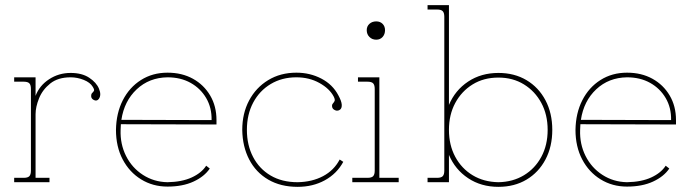

<svg xmlns="http://www.w3.org/2000/svg" viewBox="-20 -707 2703 745"><path d="M35 0V-17H72Q88 -17 94 -23.5Q100 -30 100 -45V-362Q100 -377 94 -383.5Q88 -390 72 -390H35V-407H118V-335Q133 -375 170.5 -399.5Q208 -424 254 -424Q298 -424 326 -405.5Q354 -387 364 -363Q374 -339 364 -324Q357 -314 346.5 -318Q336 -322 334 -331Q333 -342 337.5 -346Q342 -350 344.5 -354.5Q347 -359 340 -370Q330 -387 305 -397Q280 -407 254 -407Q205 -407 175 -383Q145 -359 131.5 -325.5Q118 -292 118 -264V-17H172V0Z M801 -241Q802 -289 780 -326.5Q758 -364 719.5 -385.5Q681 -407 630 -407Q559 -406 510.5 -360.5Q462 -315 451 -242ZM630 17Q573 17 527.5 -11Q482 -39 456 -88.5Q430 -138 430 -203Q431 -268 456.5 -318Q482 -368 527 -396.5Q572 -425 630 -425Q686 -425 728.5 -401.5Q771 -378 795.5 -336.5Q820 -295 820 -241V-224L449 -225L448 -203Q446 -148 469 -102Q492 -56 534.5 -28.5Q577 -1 630 0Q686 -1 724 -18.5Q762 -36 780 -64L794 -53Q773 -22 731 -2.5Q689 17 630 17Z M1135 18Q1069 18 1021 -10Q973 -38 947 -88Q921 -138 920 -203Q920 -267 946.5 -317Q973 -367 1020.5 -396Q1068 -425 1130 -425Q1183 -425 1227 -402Q1271 -379 1293 -337Q1305 -315 1306 -301.5Q1307 -288 1300 -282Q1291 -275 1281 -279Q1271 -283 1269 -291Q1267 -300 1271 -304.5Q1275 -309 1278 -314.5Q1281 -320 1275 -332Q1259 -363 1219.5 -385Q1180 -407 1130 -407Q1074 -407 1030.5 -381Q987 -355 962.5 -309Q938 -263 938 -203Q938 -144 962 -98Q986 -52 1030 -26Q1074 0 1135 0Q1191 -1 1233.5 -23.5Q1276 -46 1298 -88L1312 -79Q1287 -33 1240.5 -7.5Q1194 18 1135 18Z M1440 -553Q1424 -553 1413.5 -563.5Q1403 -574 1403 -590Q1403 -605 1413.5 -614.5Q1424 -624 1440 -624Q1455 -624 1464.5 -614.5Q1474 -605 1474 -590Q1474 -574 1464.5 -563.5Q1455 -553 1440 -553ZM1347 0V-17H1406Q1422 -17 1428 -23.5Q1434 -30 1434 -45V-362Q1434 -377 1428 -383.5Q1422 -390 1406 -390H1369V-407H1452V-17H1527V0Z M1914 18Q1847 18 1796.5 -15.5Q1746 -49 1722 -106V0H1639V-17H1676Q1692 -17 1698 -23.5Q1704 -30 1704 -45V-642Q1704 -657 1698 -663.5Q1692 -670 1676 -670H1639V-687H1722V-300Q1746 -357 1796.5 -390.5Q1847 -424 1914 -424Q1976 -424 2023 -396Q2070 -368 2096.5 -318Q2123 -268 2123 -203Q2123 -138 2096.5 -88Q2070 -38 2023 -10Q1976 18 1914 18ZM1914 0Q1970 -1 2013 -27Q2056 -53 2080.5 -98.5Q2105 -144 2105 -203Q2105 -262 2080.5 -307.5Q2056 -353 2013 -379.5Q1970 -406 1914 -406Q1857 -406 1814 -379.5Q1771 -353 1746.5 -307.5Q1722 -262 1722 -203Q1722 -144 1746.5 -98.5Q1771 -53 1814 -27Q1857 -1 1914 0Z M2584 -241Q2585 -289 2563 -326.5Q2541 -364 2502.5 -385.5Q2464 -407 2413 -407Q2342 -406 2293.5 -360.5Q2245 -315 2234 -242ZM2413 17Q2356 17 2310.5 -11Q2265 -39 2239 -88.5Q2213 -138 2213 -203Q2214 -268 2239.5 -318Q2265 -368 2310 -396.5Q2355 -425 2413 -425Q2469 -425 2511.5 -401.5Q2554 -378 2578.5 -336.5Q2603 -295 2603 -241V-224L2232 -225L2231 -203Q2229 -148 2252 -102Q2275 -56 2317.5 -28.5Q2360 -1 2413 0Q2469 -1 2507 -18.5Q2545 -36 2563 -64L2577 -53Q2556 -22 2514 -2.5Q2472 17 2413 17Z"/></svg>

Font: Grandiflora One
Style: Regular
Weight: 400
Designer: Haesung Cho
Foundry: JAMO
Version: Version 1.000; ttfautohint (v1.8.4.7-5d5b);gftools[0.9.28]